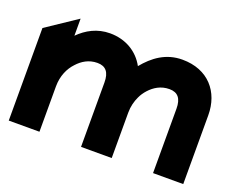

<svg xmlns="http://www.w3.org/2000/svg" viewBox="-82 -593 890 729"><g transform="rotate(20 363.0 -228.5)"><path d="M8 0H132V-183C132 -226 148 -260 170 -283C189 -304 215 -321 250 -321C284 -321 300 -301 300 -260V0H424V-183C424 -209 430 -231 439 -250C445 -263 452 -273 461 -283C480 -304 506 -321 541 -321C575 -321 591 -301 591 -260V0H713V-278C713 -372 654 -443 549 -443C482 -443 435 -407 398 -362C371 -412 320 -443 257 -443C205 -443 164 -420 132 -388V-457L8 -374Z"/></g></svg>

Font: Charger Pro
Style: UltraNar
Weight: 900
Designer: Jasper
Foundry: Cannot Into Space Fonts
Version: Version 1.09